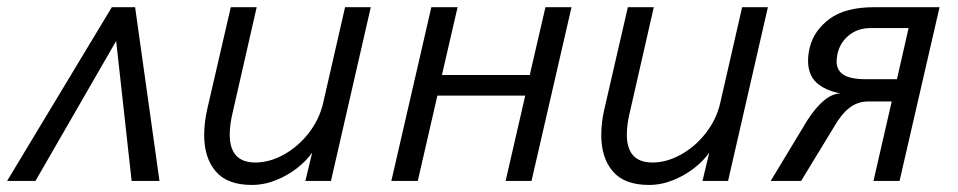

<svg xmlns="http://www.w3.org/2000/svg" viewBox="-59 -508 2688 539"><path d="M-39.1 0 254.9 -487.8H320.3L388.7 0H310.5L267.1 -393.1L40.5 0Z M514.2 -128.9Q514.2 -164.1 522.9 -202.1L588.9 -487.8H661.6L594.2 -192.4Q585.9 -157.7 585.9 -130.4Q585.9 -51.8 657.7 -51.8Q697.8 -51.8 737.8 -74Q777.8 -96.2 807.4 -134Q836.9 -171.9 847.7 -216.8L909.7 -487.8H981.9L870.1 0H798.3L817.4 -79.6Q801.8 -57.1 775.4 -36.4Q749 -15.6 715.8 -2.2Q682.6 11.2 647.9 11.2Q579.1 11.2 546.6 -26.9Q514.2 -64.9 514.2 -128.9Z M1039.6 0 1151.9 -487.8H1225.6L1181.6 -297.4H1428.2L1472.2 -487.8H1545.4L1433.1 0H1360.4L1415.5 -239.7H1168.9L1113.8 0Z M1628.9 -128.9Q1628.9 -164.1 1637.7 -202.1L1703.6 -487.8H1776.4L1709 -192.4Q1700.7 -157.7 1700.7 -130.4Q1700.7 -51.8 1772.5 -51.8Q1812.5 -51.8 1852.5 -74Q1892.6 -96.2 1922.1 -134Q1951.7 -171.9 1962.4 -216.8L2024.4 -487.8H2096.7L1984.9 0H1913.1L1932.1 -79.6Q1916.5 -57.1 1890.1 -36.4Q1863.8 -15.6 1830.6 -2.2Q1797.4 11.2 1762.7 11.2Q1693.8 11.2 1661.4 -26.9Q1628.9 -64.9 1628.9 -128.9Z M2207.5 -170.4Q2256.3 -245.6 2300.8 -245.6Q2257.8 -253.9 2233.6 -275.6Q2209.5 -297.4 2209.5 -337.9Q2209.5 -355.5 2214.4 -375.5Q2226.1 -422.4 2270 -455.1Q2314 -487.8 2395.5 -487.8H2578.6L2466.3 0H2393.1L2444.3 -223.1H2377.9Q2348.1 -223.1 2325 -204.8Q2301.8 -186.5 2281.2 -149.9L2189.9 0H2104.5ZM2459 -285.6 2491.7 -429.2H2384.8Q2349.1 -429.2 2324.2 -408.9Q2299.3 -388.7 2292 -356.9Q2289.6 -343.8 2289.6 -335.4Q2289.6 -311 2308.8 -298.3Q2328.1 -285.6 2372.6 -285.6Z"/></svg>

Font: Acari Sans
Style: Italic
Weight: 400
Italic angle: -13°
Designer: Alfredo Marco Pradil and Stefan Peev
Foundry: Hanken Design Co.
Version: Version 1.045;January 11, 2019;FontCreator 11.5.0.2425 64-bi